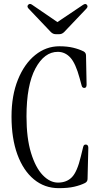

<svg xmlns="http://www.w3.org/2000/svg" viewBox="-20 -971 520 1000"><path d="M286 9Q212 9 156.5 -37Q101 -83 70.5 -166.5Q40 -250 40 -364Q40 -474 73.5 -556.5Q107 -639 163.5 -684.5Q220 -730 289 -730Q330 -730 361 -722.5Q392 -715 416 -703Q428 -696 428 -682L431 -530Q431 -513 419 -513Q408 -513 405 -526L395 -563Q374 -641 346.5 -671Q319 -701 281 -701Q211 -701 164.5 -614.5Q118 -528 118 -364Q118 -252 141.5 -175Q165 -98 202.5 -59Q240 -20 282 -20Q327 -20 354.5 -48Q382 -76 401 -156L413 -205Q416 -220 429 -218Q440 -216 440 -201L436 -39Q436 -25 423 -18Q399 -6 366.5 1.5Q334 9 286 9ZM270 -793Q256 -793 245 -804L129 -926Q119 -937 126 -945Q134 -955 146 -947L279 -856L413 -946Q427 -955 433 -945Q440 -937 430 -926L314 -804Q303 -793 289 -793Z"/></svg>

Font: Instrument Serif
Style: Regular
Weight: 400
Designer: Rodrigo Fuenzalida
Foundry: fragTYPE
Version: Version 1.000; ttfautohint (v1.8.4.7-5d5b);gftools[0.9.27]